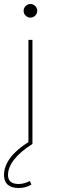

<svg xmlns="http://www.w3.org/2000/svg" viewBox="-33 -719 291 959"><path d="M109 0V-520H129V0ZM119 -631Q105 -631 95 -641Q85 -651 85 -665Q85 -679 95 -689Q105 -699 119 -699Q133 -699 143 -689Q153 -679 153 -665Q153 -651 143 -641Q133 -631 119 -631ZM60 220Q24 220 5.5 203.5Q-13 187 -13 155Q-13 112 18 70Q49 28 110 -10L129 0Q69 38 38 77.5Q7 117 7 155Q7 200 60 200Q88 200 116 185L124 203Q96 220 60 220Z"/></svg>

Font: M PLUS 2 Thin
Style: Regular
Weight: 100
Designer: Coji Morishita
Foundry: UNDERFOREST DESIGN
Version: Version 1.001